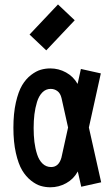

<svg xmlns="http://www.w3.org/2000/svg" viewBox="-20 -814 490 847"><path d="M184.1 -591.8 110.4 -661.6 235.8 -794.4 309.6 -724.6ZM280.3 -251.5 251.5 -380.9Q246.6 -402.3 233.4 -412.1Q220.2 -421.9 203.6 -421.9Q182.1 -421.9 166.7 -406.2Q151.4 -390.6 143.3 -364.3Q135.3 -337.9 131.8 -309.6Q128.4 -281.2 128.4 -249.5Q128.4 -216.3 131.8 -188Q135.3 -159.7 143.6 -133.5Q151.9 -107.4 167.7 -92.3Q183.6 -77.1 205.6 -77.1Q239.3 -77.1 251 -118.7ZM372.1 -251.5 426.3 -9.8 338.4 9.8 323.2 -57.6Q304.7 -23.9 272 -5.9Q239.3 12.2 202.1 12.2Q180.7 12.2 160.2 6.3Q139.6 0.5 116.9 -17.3Q94.2 -35.2 77.6 -63Q61 -90.8 50 -139.2Q39.1 -187.5 39.1 -250.5Q39.1 -313.5 50 -361.8Q61 -410.2 77.6 -438Q94.2 -465.8 116.9 -483.2Q139.6 -500.5 159.9 -506.3Q180.2 -512.2 202.1 -512.2Q238.8 -512.2 271.2 -494.4Q303.7 -476.6 322.3 -443.8L336.9 -509.8L424.8 -490.2Z"/></svg>

Font: Anka/Coder Narrow
Style: Bold
Weight: 700
Width: 3
Monospace: yes
Version: Version 001.100